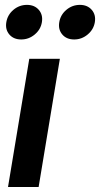

<svg xmlns="http://www.w3.org/2000/svg" viewBox="-20 -752 402 772"><path d="M12.2 0 97.7 -515.6H220.7L135.3 0ZM278.3 -593.3Q247.6 -593.3 230.5 -613.3Q213.4 -633.3 218.3 -662.6Q223.1 -692.4 246.8 -712.4Q270.5 -732.4 301.3 -732.4Q331.5 -732.4 348.9 -712.4Q366.2 -692.4 361.3 -662.6Q356.4 -633.3 332.5 -613.3Q308.6 -593.3 278.3 -593.3ZM65.4 -593.3Q34.7 -593.3 17.6 -613.3Q0.5 -633.3 5.4 -662.6Q10.3 -692.4 33.9 -712.4Q57.6 -732.4 88.4 -732.4Q118.7 -732.4 136 -712.4Q153.3 -692.4 148.4 -662.6Q143.6 -633.3 119.6 -613.3Q95.7 -593.3 65.4 -593.3Z"/></svg>

Font: Inter Display SemiBold
Style: Italic
Weight: 600
Italic angle: -9.39999°
Designer: Rasmus Andersson
Foundry: rsms
Version: Version 4.000;git-a52131595